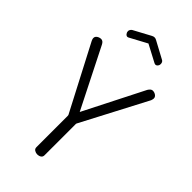

<svg xmlns="http://www.w3.org/2000/svg" viewBox="-288 -1030 1106 1106"><g transform="rotate(45 264.5 -477.5)"><path d="M264 0Q252 0 241.5 -6.5Q231 -13 231 -26V-280Q231 -285 230 -288L23 -685Q20 -691 19 -695.5Q18 -700 18 -703Q18 -712 23.5 -718Q29 -724 37.5 -727.5Q46 -731 54 -731Q62 -731 68.5 -726Q75 -721 80 -711L264 -346L449 -711Q455 -721 461.5 -726Q468 -731 475 -731Q484 -731 492 -727.5Q500 -724 505.5 -718Q511 -712 511 -703Q511 -700 510 -695.5Q509 -691 507 -685L299 -288Q297 -285 297 -280V-26Q297 -13 287 -6.5Q277 0 264 0ZM152 -846Q144 -846 137.5 -854Q131 -862 131 -872Q131 -878 134.5 -884Q138 -890 144 -894L248 -950Q257 -955 265 -955Q274 -955 282 -950L386 -894Q393 -891 396 -884.5Q399 -878 399 -871Q399 -861 393 -854Q387 -847 379 -847Q377 -847 374 -848Q371 -849 369 -850L265 -905L161 -849Q159 -848 156.5 -847Q154 -846 152 -846Z"/></g></svg>

Font: Dosis
Style: Regular
Weight: 400
Designer: EdgarTolentino, PabloImpallari, IginoMarini
Foundry: EdgarTolentino, PabloImpallari, IginoMarini
Version: Version 3.001; ttfautohint (v1.8.2)